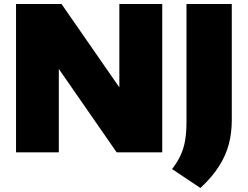

<svg xmlns="http://www.w3.org/2000/svg" viewBox="-20 -760 1236 958"><path d="M60 0V-740H287L610.5 -273.5H575.5V-740H789.5V0H562L238.5 -466.5H273.5V0ZM980 178 838.5 83.5Q865.5 49 881.2 14.5Q897 -20 903.8 -60Q910.5 -100 910.5 -151.5V-740H1136.5V-159.5Q1136.5 -97 1121.8 -40.8Q1107 15.5 1072.8 69.5Q1038.5 123.5 980 178Z"/></svg>

Font: Encode Sans SC SemiExpanded Black
Style: Regular
Weight: 900
Width: 6
Designer: Multiple Designers
Foundry: Impallari Type
Version: Version 3.002